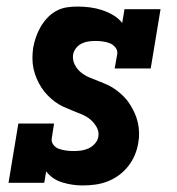

<svg xmlns="http://www.w3.org/2000/svg" viewBox="-20 -558 540 586"><path d="M232 8Q200 8 169.5 -1.5Q139 -11 121 -35L115 0H6L36 -181H145L138 -136Q136 -125 143 -116Q150 -107 160.5 -103.5Q171 -100 182 -98.5Q193 -97 205 -97Q216 -97 227.5 -98.5Q239 -100 250 -105Q261 -110 269.5 -119.5Q278 -129 280 -140Q283 -156 275 -170Q267 -184 255.5 -193.5Q244 -203 229.5 -209Q215 -215 201 -220.5Q187 -226 173 -232.5Q159 -239 147 -248Q135 -257 124.5 -268Q114 -279 106 -291.5Q98 -304 92 -318Q86 -332 82.5 -347.5Q79 -363 79 -379Q79 -395 81 -411Q84 -428 89.5 -444Q95 -460 103.5 -475Q112 -490 124 -503Q136 -516 151.5 -524.5Q167 -533 183.5 -535.5Q200 -538 216 -538Q236 -538 255 -535.5Q274 -533 292 -527Q310 -521 326 -511.5Q342 -502 353 -488L360 -530H470L440 -349H330L338 -394Q339 -405 332 -413.5Q325 -422 315 -426Q305 -430 293.5 -431.5Q282 -433 271 -433Q261 -433 250 -431.5Q239 -430 229 -425Q219 -420 212 -411Q205 -402 203 -391Q201 -375 208 -361Q215 -347 226.5 -337.5Q238 -328 252 -322Q266 -316 280.5 -310.5Q295 -305 309 -298.5Q323 -292 335 -283Q347 -274 357.5 -263.5Q368 -253 376 -240.5Q384 -228 390.5 -214Q397 -200 400.5 -184.5Q404 -169 404.5 -153.5Q405 -138 402 -122Q399 -103 391.5 -85Q384 -67 371.5 -51Q359 -35 342.5 -23Q326 -11 307.5 -4Q289 3 270 5.5Q251 8 232 8Z"/></svg>

Font: Iosevka Slab Extrabold Oblique
Style: Regular
Weight: 800
Italic angle: -9°
Monospace: yes
Designer: Belleve Invis
Foundry: Belleve Invis
Version: Version 11.1.1; ttfautohint (v1.8.3)